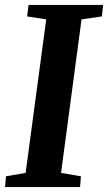

<svg xmlns="http://www.w3.org/2000/svg" viewBox="-26 -763 440 783"><path d="M-5.5 0 -1.5 -44 78.5 -58 162.5 -684 84.5 -696 90.5 -743H394.5L389.5 -696L306.5 -684L223 -58L304 -44L300.5 0Z"/></svg>

Font: Merriweather 28pt
Style: Bold Italic
Weight: 700
Italic angle: -7.8°
Version: Version 2.101